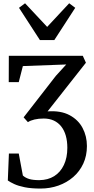

<svg xmlns="http://www.w3.org/2000/svg" viewBox="-20 -878 562 1142"><path d="M220.5 243.5Q165.5 243.5 127.2 235.8Q89 228 64.8 216.8Q40.5 205.5 26.5 195.5L33 35H91.5L116 166Q131.5 180 154 186.8Q176.5 193.5 214 193.5Q265 193 302.2 169.8Q339.5 146.5 360 103.2Q380.5 60 380.5 1Q380.5 -38.5 371.5 -70.5Q362.5 -102.5 344.5 -125.5Q326.5 -148.5 300.2 -160.8Q274 -173 240 -173Q209 -173 185 -167.2Q161 -161.5 146 -151.5L120.5 -180L312 -426.5L374 -494.5L116 -485L91.5 -389.5H32L32.5 -546H472.5L491 -505L263 -215.5Q341.5 -221 393.5 -193.2Q445.5 -165.5 471.2 -116.8Q497 -68 497 -9.5Q497 48.5 475.5 95Q454 141.5 415.8 174.8Q377.5 208 327.5 225.8Q277.5 243.5 220.5 243.5ZM217.5 -639.5 93 -831.5 129 -858.5 260.5 -718 391.5 -858.5 427.5 -831.5 303 -639.5Z"/></svg>

Font: Merriweather 36pt
Style: Regular
Weight: 400
Designer: Eben Sorkin
Foundry: Eben Sorkin
Version: Version 2.100